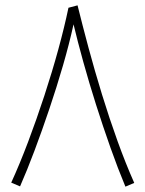

<svg xmlns="http://www.w3.org/2000/svg" viewBox="-20 -694 544 718"><path d="M55 3 22 -11Q54 -81 85.5 -164.5Q117 -248 146 -336.5Q175 -425 198 -509Q221 -593 236 -665L270 -674Q288 -601 311 -515.5Q334 -430 361.5 -340.5Q389 -251 419.5 -166.5Q450 -82 482 -10L449 4Q421 -63 393 -142Q365 -221 339 -303Q313 -385 291.5 -462.5Q270 -540 255 -603Q239 -530 215.5 -449Q192 -368 164.5 -286.5Q137 -205 109 -130.5Q81 -56 55 3Z"/></svg>

Font: Noto Sans Arabic UI SmCn XLt
Style: Regular
Weight: 200
Width: 4
Designer: Monotype Design Team, Nadine Chahine and Nizar Qandah
Foundry: Monotype Imaging Inc.
Version: Version 2.010; ttfautohint (v1.8.4.7-5d5b)